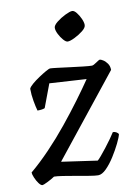

<svg xmlns="http://www.w3.org/2000/svg" viewBox="-90 -788 614 845"><g transform="rotate(-10 216.5 -366.0)"><path d="M31 0Q24 0 15 -12Q6 -24 -0.5 -39.5Q-7 -55 -7 -63Q36 -99 80.5 -145.5Q125 -192 166 -242.5Q207 -293 242.5 -341Q278 -389 303 -426L138 -436L99 -332Q89 -327 66 -327Q61 -344 56 -372Q51 -400 51 -427Q54 -435 68 -447Q82 -459 100 -471Q118 -483 133 -491.5Q148 -500 153 -500Q160 -500 184.5 -497Q209 -494 240 -490Q271 -486 298 -483Q325 -480 336 -480Q343 -480 357 -490Q371 -500 375 -500Q379 -500 389 -494Q399 -488 407.5 -476Q416 -464 416 -447L129 -87L289 -64Q294 -68 305.5 -81.5Q317 -95 331 -113Q345 -131 357.5 -148.5Q370 -166 376 -176Q385 -176 391.5 -172Q398 -168 401 -163Q398 -149 385 -122.5Q372 -96 354 -67.5Q336 -39 316.5 -19.5Q297 0 280 0Q267 0 240.5 -4.5Q214 -9 183 -14.5Q152 -20 126 -24Q100 -28 87 -28Q72 -18 53.5 -9Q35 0 31 0ZM250 -603Q242 -603 231 -615.5Q220 -628 212 -644Q204 -660 204 -672Q204 -683 221.5 -697Q239 -711 260.5 -721.5Q282 -732 292 -732Q301 -732 311 -719.5Q321 -707 328.5 -690.5Q336 -674 336 -662Q336 -650 319 -636.5Q302 -623 281.5 -613Q261 -603 250 -603Z"/></g></svg>

Font: Texturina
Style: Italic
Weight: 400
Italic angle: -11°
Designer: Guillermo Torres Carreño
Foundry: Omnibus-Type
Version: Version 1.002; ttfautohint (v1.8.3)